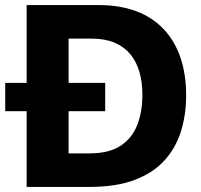

<svg xmlns="http://www.w3.org/2000/svg" viewBox="-34 -733 787 753"><path d="M-13.5 -297V-408Q33 -408 76.8 -408Q120.5 -408 159 -408H206Q245 -408 288.8 -408Q332.5 -408 378.5 -408V-297Q332.5 -297 288.8 -297Q245 -297 206 -297H159Q120.5 -297 76.8 -297Q33 -297 -13.5 -297ZM70.5 0Q70.5 -57.5 70.5 -111.5Q70.5 -165.5 70.5 -232.5V-474.5Q70.5 -543.5 70.5 -599Q70.5 -654.5 70.5 -713Q112.5 -713 158.8 -713Q205 -713 254.2 -713Q303.5 -713 354 -713Q435.5 -713 499 -689.5Q562.5 -666 606.2 -620.5Q650 -575 673 -509.2Q696 -443.5 696 -359Q696 -283.5 675.8 -218.2Q655.5 -153 611.2 -104Q567 -55 494.5 -27.5Q422 0 317.5 0Q269.5 0 227.5 0Q185.5 0 147 0Q108.5 0 70.5 0ZM235 -131.5H317Q394 -131.5 439.2 -161.5Q484.5 -191.5 504.5 -243.5Q524.5 -295.5 524.5 -361Q524.5 -410.5 512.8 -451Q501 -491.5 476.8 -520.8Q452.5 -550 415 -565.8Q377.5 -581.5 325.5 -581.5H235Q235 -548 235 -513.8Q235 -479.5 235 -436V-272Q235 -230.5 235 -197Q235 -163.5 235 -131.5Z"/></svg>

Font: Commissioner Thin
Style: Bold
Weight: 700
Version: Version 1.001;gftools[0.9.23]